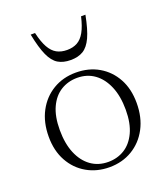

<svg xmlns="http://www.w3.org/2000/svg" viewBox="-128 -768 761 870"><g transform="rotate(-20 252.5 -333.5)"><path d="M254.5 -14.5Q298.5 -14.5 333.2 -36Q368 -57.5 388.5 -101.2Q409 -145 409 -210Q409 -275.5 389 -322.8Q369 -370 333.8 -395.5Q298.5 -421 251 -421Q207 -421 172 -399.5Q137 -378 116.8 -334.5Q96.5 -291 96.5 -225.5Q96.5 -160 116.2 -112.8Q136 -65.5 171.5 -40Q207 -14.5 254.5 -14.5ZM252 10Q191 10 142.8 -17.8Q94.5 -45.5 66.8 -95.8Q39 -146 39 -213.5Q39 -283.5 66.8 -335.5Q94.5 -387.5 143 -416.5Q191.5 -445.5 253.5 -445.5Q315 -445.5 363 -417.8Q411 -390 438.5 -340Q466 -290 466 -222Q466 -152.5 438.2 -100.2Q410.5 -48 362 -19Q313.5 10 252 10ZM252.5 -555Q281 -555 302 -566.5Q323 -578 338 -604.8Q353 -631.5 363.5 -677H384.5Q371.5 -609.5 354.5 -572.8Q337.5 -536 313 -521.2Q288.5 -506.5 252.5 -506.5Q216.5 -506.5 192 -521.2Q167.5 -536 150.8 -572.8Q134 -609.5 120.5 -677H141.5Q152 -631.5 167 -604.8Q182 -578 203 -566.5Q224 -555 252.5 -555Z"/></g></svg>

Font: Newsreader 24pt Light
Style: Regular
Weight: 300
Designer: Hugues Gentile
Foundry: Production Type
Version: Version 1.003